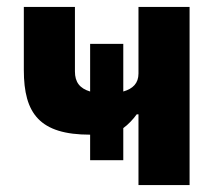

<svg xmlns="http://www.w3.org/2000/svg" viewBox="-20 -536 640 556"><path d="M381 0H529V-516H381V-323C381 -295 365 -279 337 -271V-409H241V-271C211 -280 197 -298 197 -329V-516H49V-333C49 -207 95 -146 241 -146V-72H337V-165C351 -175 366 -191 376 -205H381Z"/></svg>

Font: IBM Plex Mono
Style: Bold
Weight: 700
Monospace: yes
Designer: Mike Abbink, Paul van der Laan, Pieter van Rosmalen
Foundry: Bold Monday
Version: Version 2.004